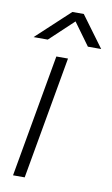

<svg xmlns="http://www.w3.org/2000/svg" viewBox="-84 -767 473 811"><g transform="rotate(10 153.0 -361.5)"><path d="M32 0 125 -526H175L82 0ZM16 -590 159 -723H208L306 -590H249L169 -700H194L77 -590Z"/></g></svg>

Font: Archivo SemiExpanded Thin
Style: Italic
Weight: 250
Width: 6
Italic angle: -10°
Designer: Hector Gatti
Foundry: Omnibus-Type
Version: Version 2.001